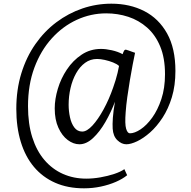

<svg xmlns="http://www.w3.org/2000/svg" viewBox="-20 -772 1038 1042"><path d="M68.5 -181Q68.5 -285.5 95.8 -374Q123 -462.5 172 -532.5Q221 -602.5 286 -651.2Q351 -700 427 -726Q503 -752 584.5 -752Q684.5 -752 763 -711.8Q841.5 -671.5 886.8 -590.5Q932 -509.5 932 -387Q932 -308 912.8 -244.5Q893.5 -181 862 -133Q830.5 -85 794.5 -53.2Q758.5 -21.5 724.2 -5.2Q690 11 665.5 11Q640 11 617 -11Q594 -33 591.5 -74Q590 -96 592.5 -132.5Q595 -169 604 -220Q582.5 -163 552 -110Q521.5 -57 485.2 -23Q449 11 411 11Q378.5 11 347.5 -12.2Q316.5 -35.5 296.8 -79Q277 -122.5 277 -184Q277 -234 293.8 -290Q310.5 -346 343.2 -395Q376 -444 422.8 -475.2Q469.5 -506.5 528.5 -506.5Q554.5 -506.5 587 -499.2Q619.5 -492 645.5 -478Q648.5 -488 653 -496Q657.5 -504 665 -502Q672.5 -500 679.2 -497.5Q686 -495 694.2 -492Q702.5 -489 713 -485.5Q707.5 -460.5 700 -421Q692.5 -381.5 684.8 -336Q677 -290.5 670.8 -245Q664.5 -199.5 662 -163Q657 -98.5 664.5 -73.5Q672 -48.5 685 -48.5Q710.5 -48.5 743.2 -70.2Q776 -92 806 -133.5Q836 -175 855.8 -234.5Q875.5 -294 875.5 -369Q875.5 -457 849.5 -519.8Q823.5 -582.5 778.5 -622.2Q733.5 -662 676.2 -680.8Q619 -699.5 556.5 -699.5Q473 -699.5 396.8 -664.5Q320.5 -629.5 260.8 -563.5Q201 -497.5 166.5 -404.5Q132 -311.5 132 -195.5Q132 -100 155.2 -26.8Q178.5 46.5 221 96.2Q263.5 146 321.5 171.8Q379.5 197.5 448 197.5Q485 197.5 525 190.5Q565 183.5 599.8 172Q634.5 160.5 655 146L670 179Q645.5 199 608.8 215Q572 231 527.8 240.5Q483.5 250 436 250Q348 250 279.8 220Q211.5 190 164.2 133.8Q117 77.5 92.8 -2.2Q68.5 -82 68.5 -181ZM352.5 -203.5Q352.5 -169 359.8 -135.5Q367 -102 383.5 -80Q400 -58 426.5 -58Q451.5 -58 481.8 -90.8Q512 -123.5 542 -178.2Q572 -233 594.5 -298Q601.5 -317.5 607.5 -337.5Q613.5 -357.5 618.2 -376.8Q623 -396 626 -414Q615 -424.5 593.8 -433Q572.5 -441.5 548.5 -446.8Q524.5 -452 507 -452Q470.5 -452 441.8 -431Q413 -410 393 -374.2Q373 -338.5 362.8 -294.2Q352.5 -250 352.5 -203.5Z"/></svg>

Font: Merriweather 36pt Light
Style: Regular
Weight: 300
Designer: Eben Sorkin
Foundry: Eben Sorkin
Version: Version 2.100